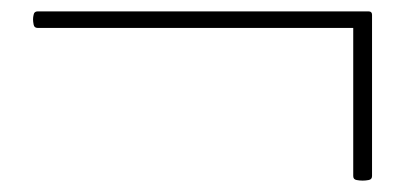

<svg xmlns="http://www.w3.org/2000/svg" viewBox="-20 -420 710 337"><path d="M39 -394Q40 -400 46 -400H627Q633 -400 633 -394V-111Q633 -105 627 -104Q622 -103 616.5 -103Q611 -103 606 -104Q600 -105 600 -111V-371H46Q40 -371 39 -377Q38 -382 38 -386Q38 -390 39 -394Z"/></svg>

Font: Hahmlet Thin
Style: Regular
Weight: 250
Version: Version 1.002